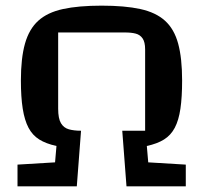

<svg xmlns="http://www.w3.org/2000/svg" viewBox="-20 -660 720 680"><path d="M186 -545V-275Q186 -240 196 -223.5Q206 -207 224 -202Q242 -197 267 -197L252 0H42V-77L175 -85L180 -143Q143 -151 119 -166Q95 -181 81 -207.5Q67 -234 60.5 -275Q54 -316 54 -375Q54 -454 68.5 -505.5Q83 -557 115.5 -586.5Q148 -616 203 -628Q258 -640 340 -640Q422 -640 477 -628Q532 -616 564.5 -586.5Q597 -557 611 -505.5Q625 -454 625 -375Q625 -316 619 -275Q613 -234 599 -207.5Q585 -181 561 -166Q537 -151 500 -143L505 -85L638 -77V0H428L413 -197H494V-485Q494 -511 485 -524Q476 -537 460.5 -541Q445 -545 423 -545Z"/></svg>

Font: Changa Medium
Style: Regular
Weight: 500
Designer: Eduardo Rodriguez Tunni
Foundry: Eduardo Rodriguez Tunni
Version: Version 3.003